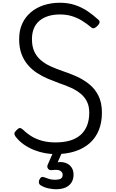

<svg xmlns="http://www.w3.org/2000/svg" viewBox="-20 -1100 843 1394"><path d="M382 19Q347 19 307.5 12Q268 5 228.5 -10.5Q189 -26 153 -51Q117 -76 91 -111Q84 -122 84.5 -131Q85 -140 99 -154Q113 -169 122.5 -170.5Q132 -172 151 -155Q179 -128 213 -108Q247 -88 289 -77Q331 -66 382 -66Q443 -66 488.5 -79.5Q534 -93 565 -120.5Q596 -148 612 -188.5Q628 -229 628 -282Q628 -328 612 -361Q596 -394 567 -418.5Q538 -443 498 -461.5Q458 -480 410 -496Q369 -511 327.5 -528.5Q286 -546 248.5 -570.5Q211 -595 182 -629Q153 -663 136 -708.5Q119 -754 119 -815Q119 -879 141 -927.5Q163 -976 203.5 -1010.5Q244 -1045 298 -1062.5Q352 -1080 415 -1080Q475 -1080 524.5 -1063.5Q574 -1047 615.5 -1019Q657 -991 694 -957Q705 -947 703 -936.5Q701 -926 690 -915Q678 -902 666.5 -896.5Q655 -891 644 -900Q611 -928 576 -949.5Q541 -971 501.5 -983Q462 -995 415 -995Q367 -995 329.5 -983Q292 -971 265.5 -948.5Q239 -926 225.5 -892.5Q212 -859 212 -815Q212 -763 229 -726Q246 -689 276.5 -663Q307 -637 347.5 -618.5Q388 -600 435 -584Q484 -568 534.5 -545.5Q585 -523 627 -489.5Q669 -456 694.5 -405.5Q720 -355 720 -282Q720 -210 697 -154Q674 -98 630 -59.5Q586 -21 523.5 -1Q461 19 382 19ZM384 274Q366 274 334 268Q302 262 275 245Q264 238 262.5 226.5Q261 215 266 204Q273 190 282 186Q291 182 304 188Q315 192 334 198.5Q353 205 377 205Q408 205 421.5 197Q435 189 435 168Q435 152 418.5 140.5Q402 129 358 135Q347 136 341 134Q335 132 329 125Q324 118 323.5 111Q323 104 326 97L374 -13H439L387 105L357 89Q402 72 437.5 78Q473 84 493.5 107.5Q514 131 514 168Q514 201 499 225Q484 249 455.5 261.5Q427 274 384 274Z"/></svg>

Font: Playwrite AR
Style: Regular
Weight: 400
Designer: Veronika Burian, José Scaglione
Foundry: TypeTogether
Version: Version 1.002